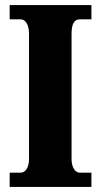

<svg xmlns="http://www.w3.org/2000/svg" viewBox="-20 -734 395 754"><path d="M18 0H339V-56H293C277 -56 261 -74 261 -110V-600C261 -643 273 -658 293 -658H339V-714H18V-658H62C76 -658 94 -643 94 -601V-109C94 -71 76 -56 62 -56H18Z"/></svg>

Font: Noto Serif Ethiopic ExtraCondensed Black
Style: Regular
Weight: 900
Width: 2
Designer: Monotype Design Team
Foundry: Monotype Imaging Inc.
Version: Version 2.102